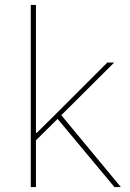

<svg xmlns="http://www.w3.org/2000/svg" viewBox="-20 -760 530 780"><path d="M105 0H126V-190L214 -277L445 0H471L229 -292L444 -506H416L209 -299L129 -220H126V-740H105Z"/></svg>

Font: IBM Plex Thai Thin
Style: Regular
Weight: 100
Designer: Mike Abbink, Paul van der Laan, Pieter van Rosmalen, Ben Mitchell, Mark Frömberg
Foundry: Bold Monday
Version: Version 1.0